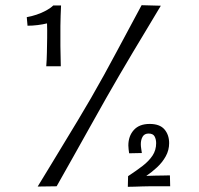

<svg xmlns="http://www.w3.org/2000/svg" viewBox="-20 -717 766 739"><path d="M125 1Q151 -41 176.5 -83.5Q202 -126 228 -168.5Q254 -211 279.5 -253.5Q305 -296 330 -339Q356 -384 380.5 -428.5Q405 -473 429 -518Q453 -563 477 -607.5Q501 -652 525 -697L599 -695Q573 -651 546 -606.5Q519 -562 492.5 -517.5Q466 -473 440 -428.5Q414 -384 389 -340Q357 -284 325.5 -227Q294 -170 262 -113.5Q230 -57 198 0ZM472 2 473 -39Q505 -60 529 -78.5Q553 -97 567 -118Q581 -139 581 -166Q581 -181 575 -192Q569 -203 552 -203Q536 -203 529 -191Q522 -179 522 -162Q522 -154 523.5 -145Q525 -136 526 -128L477 -127Q476 -135 475 -142.5Q474 -150 474 -157Q474 -193 495 -216.5Q516 -240 556 -240Q595 -240 613 -219Q631 -198 631 -166Q631 -139 618 -115.5Q605 -92 584.5 -73Q564 -54 543 -40Q560 -41 577.5 -41Q595 -41 610 -41.5Q625 -42 634 -42L635 0H554Q543 0 528 0.5Q513 1 498 1.5Q483 2 472 2ZM158 -462Q160 -486 160.5 -514Q161 -542 161.5 -571Q162 -600 161 -627Q145 -623 125 -620.5Q105 -618 86 -618L83 -651Q101 -654 120.5 -660.5Q140 -667 157.5 -676.5Q175 -686 185 -696H215Q213 -656 212.5 -617Q212 -578 212.5 -539.5Q213 -501 214 -462Z"/></svg>

Font: Truculenta
Style: Regular
Weight: 400
Designer: Ivan Castro, Eva Sanz & Omnibus-Type Team
Foundry: Omnibus-Type
Version: Version 1.002